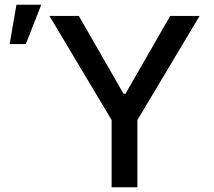

<svg xmlns="http://www.w3.org/2000/svg" viewBox="-20 -795 907 815"><path d="M563.2 0H453.8V-285.5L190 -727.3H314.6L504.6 -396.7H512.4L702.4 -727.3H827.1L563.2 -285.5ZM89.5 -608H21L49.7 -774.9H155.2Z"/></svg>

Font: Linik Sans Medium
Style: Regular
Weight: 500
Designer: Rasmus Andersson (font), Cristiano Sobral (main changes)
Foundry: rsms
Version: Version 3.018;June 1, 2022;FontCreator 14.0.0.2814 64-bit; t